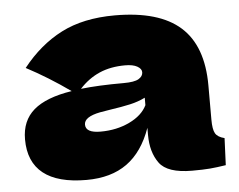

<svg xmlns="http://www.w3.org/2000/svg" viewBox="-45 -609 830 667"><g transform="rotate(-5 370.5 -275.5)"><path d="M681 -166Q681 -132 689 -118Q697 -104 721 -98L717 -4Q685 1 661.5 3Q638 5 599 5Q513 5 485 -33.5Q457 -72 457 -132V-157Q428 -75 372.5 -35Q317 5 231 5Q131 5 80.5 -35Q30 -75 30 -154Q30 -219 73 -256Q116 -293 206 -307Q130 -361 54 -401Q114 -477 191 -516.5Q268 -556 378 -556Q532 -556 606.5 -489.5Q681 -423 681 -285ZM239 -312Q299 -319 389 -319Q426 -319 441 -328Q456 -337 456 -351Q456 -363 441 -371.5Q426 -380 399 -380Q348 -380 309 -363Q270 -346 239 -312ZM457 -236V-262Q433 -250 404 -243.5Q375 -237 334 -231L298 -225Q242 -214 242 -187Q242 -158 294 -158Q350 -158 395 -179.5Q440 -201 457 -236Z"/></g></svg>

Font: Dela Gothic One
Style: Regular
Weight: 400
Designer: aratakana
Foundry: aratakana
Version: Version 1.004